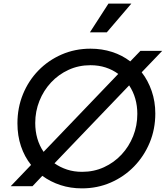

<svg xmlns="http://www.w3.org/2000/svg" viewBox="-20 -1025 921 1057"><path d="M39 0 151 -117Q115 -162 95.5 -220Q76 -278 76 -346Q76 -432 106.5 -506.5Q137 -581 191.5 -637Q246 -693 319.5 -725Q393 -757 478 -757Q541 -757 597 -739Q653 -721 697 -687L753 -745H873L760 -627Q795 -582 815 -524Q835 -466 835 -400Q835 -314 804 -239.5Q773 -165 718 -108.5Q663 -52 589.5 -20Q516 12 431 12Q368 12 313 -6Q258 -24 213 -57L159 0ZM174 -348Q174 -257 220 -189L631 -618Q600 -641 561.5 -653.5Q523 -666 478 -666Q413 -666 357.5 -640.5Q302 -615 261 -571Q220 -527 197 -469.5Q174 -412 174 -348ZM432 -79Q497 -79 552.5 -104.5Q608 -130 649 -174Q690 -218 713 -275.5Q736 -333 736 -398Q736 -487 691 -555L280 -126Q311 -104 349 -91.5Q387 -79 432 -79ZM475 -847 577 -1005H703L568 -847Z"/></svg>

Font: Plus Jakarta Sans Medium
Style: Italic
Weight: 500
Italic angle: -8°
Designer: Gumpita Rahayu
Foundry: Tokotype
Version: Version 2.071; ttfautohint (v1.8.4.7-5d5b);gftools[0.9.29]